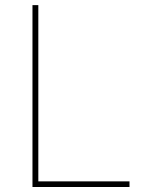

<svg xmlns="http://www.w3.org/2000/svg" viewBox="-20 -748 597 768"><path d="M109.9 0V-727.5H133.3V-22.5H498V0Z"/></svg>

Font: Inter 16pt Thin
Style: Regular
Weight: 250
Version: Version 4.001;git-66647c0bb